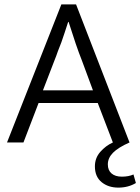

<svg xmlns="http://www.w3.org/2000/svg" viewBox="-20 -650 640 876"><path d="M260 -630H327L571 0Q519 23 495.5 47Q472 71 472 100Q472 127 489 141.5Q506 156 536 156Q567 156 589 146L600 185Q565 206 520 206Q474 206 443.5 181Q413 156 413 109Q413 71 437.5 43Q462 15 495 0L426 -180H156L87 0H12ZM176 -238H404L354 -373Q340 -408 325 -452L293 -550H291Q283 -524 275 -501L260 -457L244 -416Q237 -395 228 -373Z"/></svg>

Font: Mukta Light
Style: Regular
Weight: 300
Designer: Girish Dalvi and Yashodeep Gholap
Foundry: Ek Type
Version: Version 2.538;PS 1.002;hotconv 16.6.51;makeotf.lib2.5.65220;